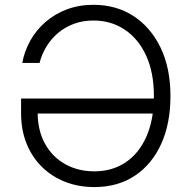

<svg xmlns="http://www.w3.org/2000/svg" viewBox="-20 -757 780 787"><path d="M366.7 9.8Q302.2 9.8 247.6 -11.5Q192.9 -32.7 152.1 -72.8Q111.3 -112.8 88.9 -168.5Q66.4 -224.1 66.4 -293V-353H637.7V-291.5H112.3L134.3 -296.9Q134.3 -222.7 164.3 -168.2Q194.3 -113.8 247.1 -84.2Q299.8 -54.7 366.7 -54.7Q440.4 -54.7 495.4 -91.8Q550.3 -128.9 580.6 -198.2Q610.8 -267.6 610.8 -363.3Q610.8 -460 578.9 -529.3Q546.9 -598.6 491 -635.7Q435.1 -672.9 363.3 -672.9Q319.3 -672.9 283 -659.4Q246.6 -646 218.3 -622.1Q189.9 -598.1 170.7 -566.7Q151.4 -535.2 142.1 -499H71.3Q80.1 -547.4 104.2 -590.6Q128.4 -633.8 166.3 -666.7Q204.1 -699.7 253.9 -718.5Q303.7 -737.3 363.3 -737.3Q456.5 -737.3 527.3 -691.2Q598.1 -645 638.4 -561.3Q678.7 -477.5 678.7 -363.3Q678.7 -250 640.4 -166.3Q602.1 -82.5 532.2 -36.4Q462.4 9.8 366.7 9.8Z"/></svg>

Font: Inter 16pt Light
Style: Regular
Weight: 300
Version: Version 4.001;git-66647c0bb